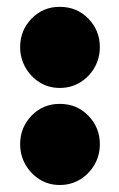

<svg xmlns="http://www.w3.org/2000/svg" viewBox="-20 -514 341 548"><path d="M150.5 14Q118.5 14 93 -2Q67.5 -18 52.5 -44.5Q37.5 -71 37.5 -102.5Q37.5 -150 70 -183.8Q102.5 -217.5 150.5 -217.5Q199.5 -217.5 232.2 -183.8Q265 -150 265 -102.5Q265 -71 250 -44.5Q235 -18 209 -2Q183 14 150.5 14ZM150.5 -263Q118.5 -263 93 -279Q67.5 -295 52.5 -321.5Q37.5 -348 37.5 -379.5Q37.5 -427 70 -460.8Q102.5 -494.5 150.5 -494.5Q199.5 -494.5 232.2 -460.8Q265 -427 265 -379.5Q265 -348 250 -321.5Q235 -295 209 -279Q183 -263 150.5 -263Z"/></svg>

Font: Fraunces 72pt Soft Black
Style: Regular
Weight: 900
Version: Version 1.000;[b76b70a41]